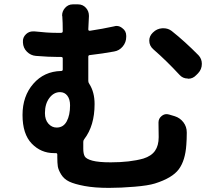

<svg xmlns="http://www.w3.org/2000/svg" viewBox="-20 -826 1040 895"><path d="M189.5 -298.8Q189.5 -267.6 205.6 -249.5Q221.7 -231.4 244.1 -231.4Q275.4 -231.4 291 -260.3Q306.6 -289.1 306.6 -335Q306.6 -363.3 293.9 -379.9Q281.2 -396.5 259.8 -396.5Q230.5 -396.5 210 -369.1Q189.5 -341.8 189.5 -298.8ZM718.8 -254.9Q718.8 -273.4 733.4 -285.2Q744.1 -293.9 755.9 -293.9Q761.7 -293.9 768.6 -292L794.9 -284.2Q819.3 -276.4 835 -255.9Q850.6 -235.4 850.6 -209Q850.6 -207 850.6 -205.1Q850.6 -176.8 848.6 -151.4Q843.8 -78.1 813.5 -37.1Q783.2 3.9 702.1 29.3Q670.9 39.1 606.9 44.4Q543 49.8 487.3 49.8Q420.9 49.8 374 41Q327.1 32.2 302.7 20.5Q278.3 8.8 265.1 -12.7Q252 -34.2 249.5 -50.3Q247.1 -66.4 247.1 -91.8V-105.5Q247.1 -112.3 240.2 -112.3Q236.3 -112.3 231.4 -112.3Q170.9 -112.3 127.9 -156.7Q85 -201.2 85 -290Q85 -377.9 135.3 -435.5Q185.5 -493.2 264.6 -495.1Q272.5 -495.1 272.5 -502V-553.7Q272.5 -560.5 264.6 -560.5H252Q208 -560.5 147.5 -565.4Q123 -567.4 105.5 -585Q87.9 -602.5 86.9 -627.9V-629.9Q85 -651.4 101.6 -667Q115.2 -679.7 133.8 -679.7Q136.7 -679.7 140.6 -679.7Q200.2 -672.9 243.2 -672.9H264.6Q272.5 -672.9 272.5 -680.7Q272.5 -722.7 270.5 -749Q269.5 -751 269.5 -753.9Q269.5 -773.4 283.2 -789.1Q297.9 -805.7 319.3 -805.7H343.8Q366.2 -805.7 380.9 -789.1Q394.5 -773.4 394.5 -752.9Q394.5 -751 394.5 -749Q392.6 -722.7 391.6 -689.5Q391.6 -681.6 399.4 -682.6Q458 -691.4 511.7 -703.1Q517.6 -705.1 523.4 -705.1Q538.1 -705.1 550.8 -694.3Q568.4 -681.6 568.4 -659.2V-654.3Q568.4 -628.9 552.2 -609.4Q536.1 -589.8 511.7 -585.9Q459 -576.2 399.4 -569.3Q391.6 -569.3 391.6 -561.5V-448.2Q391.6 -441.4 396.5 -434.6Q420.9 -396.5 420.9 -340.8Q420.9 -240.2 373 -177.7Q368.2 -171.9 368.2 -165V-132.8Q368.2 -109.4 375 -97.2Q381.8 -85 410.6 -77.1Q439.5 -69.3 496.1 -69.3Q585.9 -69.3 648.4 -86.9Q685.5 -98.6 702.6 -123Q719.7 -147.5 719.7 -186.5ZM695.3 -595.7Q675.8 -612.3 675.8 -636.7Q675.8 -657.2 691.4 -672.9L693.4 -674.8Q710.9 -692.4 736.3 -694.3Q739.3 -694.3 742.2 -694.3Q763.7 -694.3 780.3 -681.6Q841.8 -632.8 905.3 -568.4Q920.9 -551.8 920.9 -528.3Q920.9 -502.9 903.3 -484.4L894.5 -475.6Q878.9 -459 857.4 -459Q856.4 -459 854.5 -460Q832 -460 816.4 -477.5Q755.9 -543 695.3 -595.7Z"/></svg>

Font: Gen Jyuu Gothic Bold
Style: Bold
Weight: 700
Designer: [Source Han Sans]
Ryoko NISHIZUKA  (kana & ideographs); Paul D. Hunt (Latin, Greek & Cyrillic); Wenlong ZHANG  (bopomofo
Version: Version 1.002.20150607